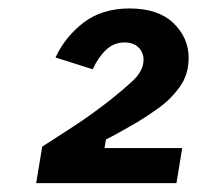

<svg xmlns="http://www.w3.org/2000/svg" viewBox="-20 -843 459 447"><path d="M64.2 -416.7 78.3 -501.7Q115.8 -525.8 140.4 -541.7Q165 -557.5 185 -571.7Q205 -585.8 230 -605Q264.2 -631.7 289.2 -655Q314.2 -678.3 314.2 -704.2Q314.2 -720.8 302.5 -732.5Q290.8 -744.2 270 -744.2Q245 -744.2 226.7 -726.7Q208.3 -709.2 195.8 -681.7L109.2 -709.2Q131.7 -757.5 174.6 -790.4Q217.5 -823.3 281.7 -823.3Q348.3 -823.3 383.8 -789.2Q419.2 -755 419.2 -708.3Q419.2 -669.2 398.3 -640.4Q377.5 -611.7 349.6 -591.7Q321.7 -571.7 299.2 -558.3Q288.3 -552.5 270 -541.7Q251.7 -530.8 226.7 -518.3L223.3 -498.3H404.2L390.8 -416.7Z"/></svg>

Font: Familjen Grotesk
Style: Bold Italic
Weight: 700
Italic angle: -9.46201°
Designer: Anders Wikstroem, Jonas Baeckman, Matilda Gysing, Kristian Moeller
Foundry: Familjen STHLM AB
Version: Version 2.002; ttfautohint (v1.8.4.7-5d5b)